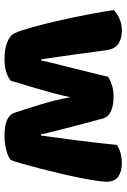

<svg xmlns="http://www.w3.org/2000/svg" viewBox="122 -658 548 831"><g transform="rotate(90 395.5 -242.0)"><path d="M329 -15Q315 -3 291 4.5Q267 12 234 12Q193 12 163 0.5Q133 -11 123 -32Q112 -56 97.5 -108Q83 -160 69 -222Q55 -284 42.5 -348Q30 -412 23 -461Q37 -475 60.5 -485.5Q84 -496 112 -496Q147 -496 169.5 -480.5Q192 -465 197 -427Q207 -351 214 -301.5Q221 -252 225.5 -220.5Q230 -189 232.5 -172.5Q235 -156 237 -146H241Q244 -162 251.5 -192.5Q259 -223 269 -262Q279 -301 290 -346.5Q301 -392 312 -437Q332 -448 351.5 -454Q371 -460 400 -460Q435 -460 460 -449Q485 -438 492 -415Q504 -371 515 -329.5Q526 -288 535 -252.5Q544 -217 551 -189.5Q558 -162 561 -146H566Q577 -223 587.5 -306Q598 -389 607 -475Q625 -486 645 -491Q665 -496 685 -496Q720 -496 743 -481Q766 -466 766 -429Q766 -413 761 -381Q756 -349 748 -309Q740 -269 729.5 -225Q719 -181 708.5 -140Q698 -99 688.5 -66Q679 -33 672 -15Q658 -3 629 4.5Q600 12 567 12Q483 12 468 -30Q462 -48 453 -75.5Q444 -103 434 -136Q424 -169 415 -204.5Q406 -240 400 -273Q393 -238 383 -200.5Q373 -163 362.5 -127.5Q352 -92 343 -62.5Q334 -33 329 -15Z"/></g></svg>

Font: Baloo Thambi
Style: Regular
Weight: 400
Designer: Aadarsh Rajan and Ek Type
Foundry: Ek Type
Version: Version 1.443;PS 1.000;hotconv 16.6.51;makeotf.lib2.5.65220;